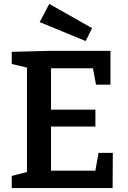

<svg xmlns="http://www.w3.org/2000/svg" viewBox="-20 -962 653 982"><path d="M484 -180H557L556 0H40V-62L135 -87L118 -62V-637L135 -612L40 -635V-697L239 -702H545V-529H471L452 -631L476 -613H221L241 -633V-381L221 -401H468V-315H221L241 -337V-69L221 -89H488L464 -69ZM418 -752 183 -849 232 -942 451 -818Z"/></svg>

Font: Bitter Thin SemiBold
Style: Regular
Weight: 600
Version: Version 2.002